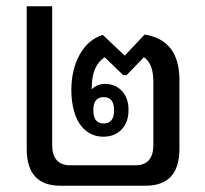

<svg xmlns="http://www.w3.org/2000/svg" viewBox="-20 -591 653 611"><path d="M172 0Q65 0 65 -117V-571H146V-130Q146 -65 204 -65H411Q468 -65 468 -130V-331Q468 -389 438 -409L383 -352H372L313 -409Q272 -382 272 -312Q272 -308 272 -307Q289 -324 314 -324Q347 -324 368 -301.5Q389 -279 389 -241Q389 -202 367 -179Q345 -156 309 -156Q268 -156 241 -187Q225 -205 216 -236Q207 -267 207 -304Q207 -369 233.5 -417Q260 -465 307 -480L377 -414L440 -481Q551 -464 551 -336V-117Q551 0 443 0ZM310 -198Q343 -198 343 -240Q343 -282 310 -282Q277 -282 277 -240Q277 -198 310 -198Z"/></svg>

Font: Noto Sans Thai Looped UI Narrow
Style: Regular
Weight: 400
Width: 4
Designer: Cadson Demak Team
Foundry: Cadson Demak Co., Ltd.
Version: Version 1.000